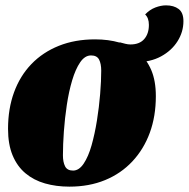

<svg xmlns="http://www.w3.org/2000/svg" viewBox="-20 -677 705 717"><path d="M239 20Q190 20 148 8Q106 -4 75 -30Q44 -56 27 -97Q10 -138 10 -196Q10 -271 32.5 -332.5Q55 -394 97.5 -438Q140 -482 200 -506Q260 -530 335 -530Q385 -530 426.5 -518Q468 -506 498 -480.5Q528 -455 545 -415Q562 -375 562 -318Q562 -243 539.5 -181.5Q517 -120 474.5 -74.5Q432 -29 372.5 -4.5Q313 20 239 20ZM253 -40Q275 -40 292.5 -66Q310 -92 322 -134.5Q334 -177 342 -227Q350 -277 354 -326Q358 -375 358 -413Q358 -439 350 -454.5Q342 -470 320 -470Q297 -470 279.5 -444.5Q262 -419 249.5 -377Q237 -335 229.5 -285Q222 -235 218.5 -186Q215 -137 215 -97Q215 -72 223 -56Q231 -40 253 -40ZM489 -445Q466 -445 447 -452Q428 -459 418 -469L427 -519Q438 -516 448 -513.5Q458 -511 467 -511Q501 -511 518.5 -531Q536 -551 536 -584Q536 -610 522 -623Q539 -641 560 -649Q581 -657 600 -657Q629 -657 647 -643.5Q665 -630 665 -598Q665 -558 643 -523Q621 -488 581.5 -466.5Q542 -445 489 -445Z"/></svg>

Font: Sansita Swashed Light Black
Style: Regular
Weight: 900
Version: Version 1.003